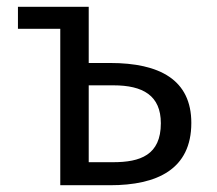

<svg xmlns="http://www.w3.org/2000/svg" viewBox="-20 -547 640 567"><path d="M242 -527H33V-462H158V0H305C444 0 545 -47 545 -184C545 -311 452 -361 305 -361H242ZM315 -295C402 -295 455 -265 455 -183C455 -89 394 -68 314 -68H242V-295Z"/></svg>

Font: FiraMono Nerd Font
Style: Regular
Weight: 400
Designer: Carrois Corporate & Edenspiekermann AG
Foundry: Carrois Corporate GbR & Edenspiekermann AG
Version: Version 003.206;Nerd Fonts 3.3.0